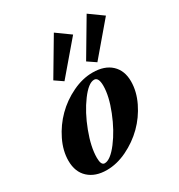

<svg xmlns="http://www.w3.org/2000/svg" viewBox="-166 -792 850 913"><g transform="rotate(-30 259.5 -335.0)"><path d="M191.9 -455.6 147.9 -485.8 263.7 -681.2 338.4 -627.4ZM372.6 -455.6 328.1 -485.8 443.8 -681.2 518.6 -627.4ZM156.2 11.2Q93.3 11.2 56.2 -22.9Q19 -57.1 19 -118.2Q19 -172.9 46.4 -228.8Q73.7 -284.7 116.7 -327.6Q159.7 -370.6 216.1 -397.7Q272.5 -424.8 327.6 -424.8Q392.6 -424.8 429.2 -390.9Q465.8 -356.9 465.8 -297.4Q465.8 -242.2 438.5 -185.8Q411.1 -129.4 367.7 -86.4Q324.2 -43.5 267.8 -16.1Q211.4 11.2 156.2 11.2ZM163.1 -22Q194.3 -22 237.1 -77.9Q279.8 -133.8 310.5 -211.2Q341.3 -288.6 341.3 -344.7Q341.3 -391.6 316.9 -391.6Q286.1 -391.6 244.4 -335.4Q202.6 -279.3 172.9 -200.7Q143.1 -122.1 143.1 -63Q143.1 -22 163.1 -22Z"/></g></svg>

Font: Elstob 18pt ExtraBold
Style: Italic
Weight: 800
Italic angle: -20°
Designer: Peter S. Baker
Version: Version 1.015